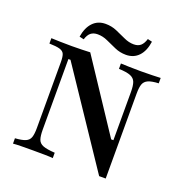

<svg xmlns="http://www.w3.org/2000/svg" viewBox="-132 -854 938 977"><g transform="rotate(20 337.0 -365.0)"><path d="M509.7 5.6 170.2 -500.8H158.9V-118.5Q158.9 -84.7 165.3 -66.1Q171.8 -47.6 192.7 -39.5Q213.7 -31.5 256.5 -29V0Q240.3 -1.6 210.5 -2Q180.6 -2.4 146.8 -2.4Q112.9 -2.4 85.1 -2Q57.3 -1.6 41.1 0V-29Q78.2 -31.5 97.2 -39.5Q116.1 -47.6 122.2 -65.7Q128.2 -83.9 128.2 -116.1V-472.6Q128.2 -501.6 122.6 -515.7Q116.9 -529.8 98 -535.5Q79 -541.1 41.1 -541.9V-571Q58.9 -570.2 88.3 -569.4Q117.7 -568.5 152.4 -568.5Q182.3 -568.5 207.7 -569.4Q233.1 -570.2 251.6 -571L503.2 -191.1H515.3V-452.4Q515.3 -486.3 508.5 -504.8Q501.6 -523.4 481 -531.9Q460.5 -540.3 417.7 -541.9V-571Q433.9 -570.2 463.7 -569.4Q493.5 -568.5 526.6 -568.5Q560.5 -568.5 588.7 -569.4Q616.9 -570.2 633.1 -571V-541.9Q596 -540.3 577 -531.9Q558.1 -523.4 551.6 -505.6Q545.2 -487.9 545.2 -454.8V5.6ZM425.8 -621Q393.5 -621 365.3 -633.5Q337.1 -646 310.5 -658.1Q283.9 -670.2 256.5 -670.2Q233.9 -670.2 219.8 -658.9Q205.6 -647.6 197.6 -621.8L173.4 -627.4Q181.5 -678.2 208.1 -706Q234.7 -733.9 276.6 -733.9Q308.9 -733.9 337.1 -721.8Q365.3 -709.7 391.9 -697.2Q418.5 -684.7 445.2 -684.7Q468.5 -684.7 482.3 -696.8Q496 -708.9 504 -734.7L528.2 -729Q521 -677.4 494.4 -649.2Q467.7 -621 425.8 -621Z"/></g></svg>

Font: Playfair SemiBold
Style: Regular
Weight: 600
Designer: Claus Eggers Sørensen
Foundry: Claus Eggers Sørensen
Version: Version 2.001;gftools[0.9.30]